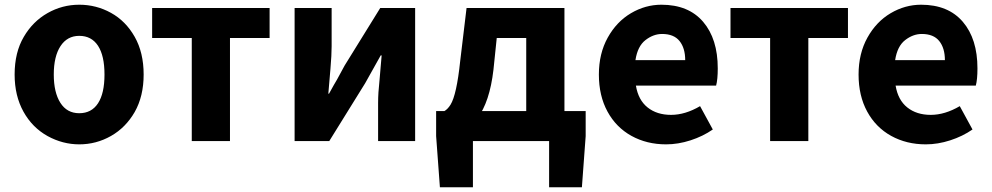

<svg xmlns="http://www.w3.org/2000/svg" viewBox="-20 -598 4206 814"><path d="M182 -21Q117 -57 79.5 -124.5Q42 -192 42 -282Q42 -376 81 -442Q119 -507 181.5 -542.5Q244 -578 316 -578Q388 -578 450.5 -543.5Q513 -509 551 -442Q589 -375 589 -282Q589 -190 551 -123Q513 -57 450.5 -21.5Q388 14 316 14Q246 14 182 -21ZM423 -282Q423 -362 395.5 -404Q368 -446 316 -446Q265 -446 236.5 -402.5Q208 -359 208 -282Q208 -206 236 -162Q264 -118 316 -118Q368 -118 395.5 -160Q423 -202 423 -282Z M793 -437H625V-564H1123V-437H955V0H793Z M1229 -564H1386V-402Q1386 -365 1381 -307L1372 -201H1375L1395 -237L1409 -261L1441 -320L1592 -564H1740V0H1583V-162Q1583 -204 1589 -258L1598 -363H1594L1561 -304L1528 -245L1376 0H1229Z M1985 196H1845L1829 -21V-127H2463V-21L2447 196H2308V0H1985ZM2211 -437H2086L2072 -302Q2056 -165 2004 -97Q1959 -38 1879 -33L1864 -127Q1878 -135 1890 -154Q1916 -196 1931 -339L1958 -564H2373V-48H2211Z M2519 -282Q2519 -371 2556.5 -438.5Q2594 -506 2655 -542Q2716 -578 2784 -578Q2899 -578 2961 -505.5Q3023 -433 3023 -308Q3023 -261 3016 -235H2676Q2686 -174 2725.5 -142.5Q2765 -111 2825 -111Q2885 -111 2948 -148L3002 -49Q2960 -20 2907.5 -3Q2855 14 2804 14Q2722 14 2657 -22Q2592 -58 2555.5 -125Q2519 -192 2519 -282ZM2787 -454Q2750 -454 2716.5 -428Q2683 -402 2674 -343H2885Q2885 -394 2861 -424Q2837 -454 2787 -454Z M3245 -437H3077V-564H3575V-437H3407V0H3245Z M3620 -282Q3620 -371 3657.5 -438.5Q3695 -506 3756 -542Q3817 -578 3885 -578Q4000 -578 4062 -505.5Q4124 -433 4124 -308Q4124 -261 4117 -235H3777Q3787 -174 3826.5 -142.5Q3866 -111 3926 -111Q3986 -111 4049 -148L4103 -49Q4061 -20 4008.5 -3Q3956 14 3905 14Q3823 14 3758 -22Q3693 -58 3656.5 -125Q3620 -192 3620 -282ZM3888 -454Q3851 -454 3817.5 -428Q3784 -402 3775 -343H3986Q3986 -394 3962 -424Q3938 -454 3888 -454Z"/></svg>

Font: Merged Yaku Han JP ExtraBold
Style: Regular
Weight: 800
Designer: Ryoko NISHIZUKA 西塚涼子 (kana, bopomofo & ideographs); Paul D. Hunt (Latin, Greek & Cyrillic); Sandoll Communications 산돌커뮤니
Foundry: Adobe
Version: Version 2.004